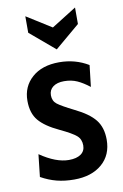

<svg xmlns="http://www.w3.org/2000/svg" viewBox="-84 -777 535 837"><g transform="rotate(-10 183.0 -359.0)"><path d="M30 -27 41 -126Q111 -78 168 -78Q202 -78 221 -91.5Q240 -105 240 -130Q240 -157 222 -173Q204 -189 149 -215Q89 -243 61.5 -275.5Q34 -308 34 -363Q34 -426 78.5 -465.5Q123 -505 199 -505Q270 -505 328 -470L317 -375Q289 -397 263.5 -408.5Q238 -420 206 -420Q175 -420 157 -406.5Q139 -393 139 -369Q139 -344 157 -330Q175 -316 229 -289Q291 -259 318 -225Q345 -191 345 -137Q345 -69 299 -29.5Q253 10 176 10Q134 10 99 1Q64 -8 30 -27ZM89 -655V-728L199 -659L309 -728V-655L199 -562Z"/></g></svg>

Font: Cabin Condensed SemiBold
Style: Regular
Weight: 600
Width: 3
Designer: Pablo Impallari
Foundry: Pablo Impallari. http://www.impallari.com Igino Marini. http://www.ikern.com
Version: Version 2.001